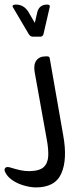

<svg xmlns="http://www.w3.org/2000/svg" viewBox="-25 -604 316 838"><path d="M100 -456 31 -573Q26 -584 45 -584Q79 -584 99 -552L127 -504L138 -552Q147 -584 181 -584Q195 -584 192 -573L165 -456Q162 -444 151 -444H118Q107 -444 100 -456ZM192 -350 251 -13Q270 92 242.5 153.5Q215 215 129 214Q103 213 75.5 204.5Q48 196 27 181Q6 166 -3 146Q-7 137 -3.5 131Q0 125 9 125Q13 125 16.5 126Q20 127 23 128Q46 135 64.5 139Q83 143 104 143Q148 142 166 125Q184 108 185.5 77Q187 46 179 4L126 -291Q121 -323 134 -340.5Q147 -358 175 -358H181Q191 -358 192 -350Z"/></svg>

Font: Zain
Style: Italic
Weight: 400
Italic angle: -10°
Designer: Zain,Boutros
Foundry: Mobile Telecommunications Company (Zain), 2024
Version: Version 1.51; ttfautohint (v1.8.4)